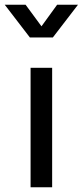

<svg xmlns="http://www.w3.org/2000/svg" viewBox="-72 -790 349 810"><path d="M257 -770H169L103 -679L36 -770H-52L54 -632H151ZM148 0V-504H57V0Z"/></svg>

Font: Hibana SubMedium
Style: Regular
Weight: 500
Width: 6
Designer: pygmalion
Foundry: ybstudio
Version: Version 0.930;hotconv 1.0.109;makeotfexe 2.5.65596